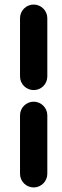

<svg xmlns="http://www.w3.org/2000/svg" viewBox="-20 -812 272 844"><path d="M68 -48C68 -15 95 12 128 12C161 12 188 -15 188 -48V-305C188 -338 161 -365 128 -365C95 -365 68 -338 68 -305ZM68 -476C68 -443 95 -416 128 -416C161 -416 188 -442 188 -476V-732C188 -765 161 -792 128 -792C95 -792 68 -765 68 -732Z"/></svg>

Font: LS
Style: Bold
Weight: 700
Designer: BSozoo
Foundry: BSozoo
Version: Version 001.000